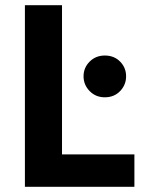

<svg xmlns="http://www.w3.org/2000/svg" viewBox="-20 -720 544 740"><path d="M76 -700V0H498V-125H219V-700ZM302 -426Q302 -393 325.5 -369Q349 -345 384 -345Q420 -345 443 -369Q466 -393 466 -426Q466 -459 443 -482.5Q420 -506 384 -506Q349 -506 325.5 -482.5Q302 -459 302 -426Z"/></svg>

Font: Jost SemiBold
Style: Regular
Weight: 600
Version: Version 3.710